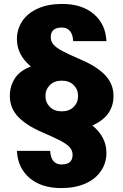

<svg xmlns="http://www.w3.org/2000/svg" viewBox="-20 -732 627 976"><path d="M521 45Q521 96 493.5 137Q466 178 414 201Q362 224 291 224Q190 224 130 172.5Q70 121 66 35H235Q239 104 293 104Q349 104 349 55Q349 34 335.5 18Q322 2 290.5 -15Q259 -32 196 -59Q114 -94 72 -138.5Q30 -183 30 -244Q30 -294 55.5 -333.5Q81 -373 137 -394Q66 -453 66 -533Q66 -584 93.5 -625Q121 -666 173 -689Q225 -712 296 -712Q397 -712 457 -660.5Q517 -609 521 -523H352Q348 -592 294 -592Q238 -592 238 -543Q238 -522 251.5 -506Q265 -490 296.5 -473Q328 -456 391 -429Q473 -394 515 -349.5Q557 -305 557 -244Q557 -195 531.5 -157.5Q506 -120 450 -94Q521 -35 521 45ZM377 -244Q377 -277 354.5 -299.5Q332 -322 294 -322Q256 -322 233.5 -299.5Q211 -277 211 -244Q211 -211 233.5 -188.5Q256 -166 294 -166Q332 -166 354.5 -188.5Q377 -211 377 -244Z"/></svg>

Font: IBM-Poppins
Style: Poppins-Bold
Weight: 700
Designer: Mike Abbink, Paul van der Laan, Pieter van Rosmalen, Ben Mitchell, Mark Frömberg
Foundry: Bold Monday
Version: Version 1.1